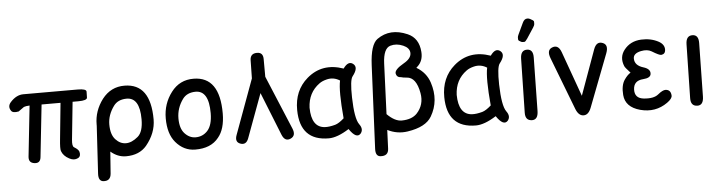

<svg xmlns="http://www.w3.org/2000/svg" viewBox="-53 -999 5462 1455"><g transform="rotate(-5 2678.0 -272.0)"><path d="M30.8 -391.1Q43.9 -371.6 87.9 -380.4L130.9 -411.1Q145.5 -417 174.3 -418L132.8 -32.7Q127.9 14.2 173.3 20Q217.8 25.9 222.7 -21L265.6 -418H409.7L382.3 -145Q374.5 -71.8 380.9 -54.2Q394.5 -15.6 438.5 7.3Q474.6 26.9 504.9 11.2Q529.3 -1.5 520.5 -35.6Q515.6 -54.2 482.4 -73.7Q466.8 -83 472.2 -133.3L501.5 -418H544.9Q612.3 -418 612.8 -440.4Q613.3 -462.9 613.8 -485.1Q614.3 -507.3 546.9 -507.3H134.8Q81.1 -507.3 35.6 -456.5Q7.8 -425.3 30.8 -391.1Z M904.3 -505.4Q799.8 -506.3 733.4 -420.9Q668 -334 668 -231Q668 -225.1 668 -219.7Q667.5 -216.3 667.5 -212.4L646.5 141.1Q643.1 198.2 681.6 201.7Q736.8 206.1 741.2 148.9L753.4 -17.1Q806.6 28.8 869.6 28.8Q971.2 28.8 1026.4 -36.6Q1101.1 -127.4 1101.6 -231Q1101.6 -503.9 904.3 -505.4ZM908.2 -405.8Q1010.7 -408.2 1010.7 -240.7Q1010.7 -144.5 968.8 -109.4Q921.9 -69.8 877.9 -69.8Q833.5 -69.8 798.8 -107.4Q763.7 -145 763.7 -222.2Q763.7 -294.9 812.5 -361.3Q844.2 -404.3 908.2 -405.8Z M1434.1 -412.6Q1537.1 -414.6 1536.6 -240.7Q1536.1 -148.9 1497.6 -107.4Q1460.9 -68.4 1407.7 -68.4Q1360.8 -68.4 1324.7 -107.4Q1289.6 -145.5 1289.6 -222.2Q1289.6 -301.8 1338.4 -368.2Q1370.1 -411.1 1434.1 -412.6ZM1430.2 -512.2Q1323.7 -513.2 1259.3 -428.2Q1193.8 -342.3 1193.8 -231Q1193.8 -113.3 1248.5 -48.3Q1309.1 23.4 1396 23.9Q1516.1 24.9 1574.7 -49.8Q1627 -111.8 1627.4 -231Q1627.9 -510.7 1430.2 -512.2Z M1924.8 -665.5Q1874 -665 1873 -613.8L1870.6 -476.1L1717.8 -59.1Q1698.7 -7.8 1738.3 7.8Q1783.7 25.4 1802.7 -25.9L1925.8 -359.4L2056.6 -31.7Q2079.1 23.9 2123 4.4Q2166.5 -15.1 2143.6 -70.3L1972.7 -479.5Q1972.2 -546.9 1972.2 -614.7Q1972.2 -666 1924.8 -665.5Z M2412.1 27.3Q2477.1 27.3 2566.9 -29.8Q2620.6 49.8 2654.8 12.7Q2680.7 -19 2649.9 -60.1Q2617.7 -105 2613.8 -266.1Q2610.8 -398.4 2632.3 -425.3Q2682.6 -488.8 2645 -518.1Q2609.4 -545.9 2569.8 -489.7Q2410.6 -545.4 2292 -443.4Q2189.9 -355.5 2191.4 -207Q2193.8 27.3 2412.1 27.3ZM2468.8 -70.8Q2422.4 -58.1 2389.2 -60.1Q2288.1 -66.9 2286.6 -216.3Q2291 -331.1 2377.9 -394Q2399.4 -410.2 2435.5 -418.9Q2487.3 -431.6 2534.7 -401.9Q2517.6 -324.2 2536.6 -114.3Q2497.6 -79.1 2468.8 -70.8Z M2789.6 196.3Q2850.1 200.7 2852.5 145L2858.4 2.4Q2932.1 39.6 3012.2 27.3Q3150.9 6.3 3195.3 -69.3Q3264.2 -186.5 3218.8 -325.7Q3193.4 -403.8 3119.1 -447.3Q3123.5 -451.7 3127.9 -455.6Q3172.4 -495.6 3167.5 -564Q3160.2 -669.4 3076.7 -706.1Q2946.3 -763.2 2845.2 -691.4Q2791 -652.8 2783.7 -496.6L2754.4 137.7Q2752 193.4 2789.6 196.3ZM2997.6 -386.7Q3013.2 -381.3 3040 -379.9Q3112.3 -375.5 3133.8 -253.9Q3149.9 -164.1 3089.8 -100.1Q3051.3 -60.5 2975.6 -59.1Q2922.4 -58.1 2863.3 -117.2L2878.9 -501Q2883.8 -615.7 2937.5 -631.3Q2984.4 -645 3035.6 -622.6Q3081.5 -602.5 3084 -565.4Q3086.4 -522.5 3026.9 -489.3Q2952.1 -446.8 2959.5 -416Q2964.8 -392.6 2985.8 -388.2Q2991.2 -386.7 2997.6 -386.7Z M3531.2 27.3Q3596.2 27.3 3686 -29.8Q3739.7 49.8 3773.9 12.7Q3799.8 -19 3769 -60.1Q3736.8 -105 3732.9 -266.1Q3730 -398.4 3751.5 -425.3Q3801.8 -488.8 3764.2 -518.1Q3728.5 -545.9 3689 -489.7Q3529.8 -545.4 3411.1 -443.4Q3309.1 -355.5 3310.5 -207Q3313 27.3 3531.2 27.3ZM3587.9 -70.8Q3541.5 -58.1 3508.3 -60.1Q3407.2 -66.9 3405.8 -216.3Q3410.2 -331.1 3497.1 -394Q3518.6 -410.2 3554.7 -418.9Q3606.4 -431.6 3653.8 -401.9Q3636.7 -324.2 3655.8 -114.3Q3616.7 -79.1 3587.9 -70.8Z M3966.8 -511.2Q3917.5 -512.2 3916 -447.3L3907.7 -37.6Q3906.2 23.9 3958.5 24.4Q4004.4 24.4 4005.4 -41.5L4012.2 -447.8Q4013.2 -510.3 3966.8 -511.2ZM3975.1 -594.7 4026.9 -673.8Q4038.1 -690.9 4038.1 -699.5Q4038.1 -708 4038.1 -716.3Q4038.1 -724.6 4028.8 -730Q4019.5 -735.4 4010.3 -740.7Q4001 -746.1 3988.8 -746.1Q3965.8 -746.1 3952.6 -716.8L3912.6 -631.8Q3905.8 -617.2 3905.8 -609.9Q3905.8 -602.5 3905.8 -595Q3905.8 -587.4 3912.4 -583.5Q3918.9 -579.6 3925.5 -575.7Q3932.1 -571.8 3939 -571.8Q3945.8 -571.8 3952.6 -571.8Q3959.5 -571.8 3975.1 -594.7Z M4156.2 -510.7Q4114.7 -493.2 4138.2 -431.6L4292 -31.2Q4313 22 4351.1 22Q4388.2 22 4408.7 -31.2L4562.5 -431.6Q4585.9 -493.2 4544.4 -510.7Q4496.1 -531.2 4473.6 -469.2L4350.1 -127L4227.1 -469.2Q4204.6 -531.2 4156.2 -510.7Z M4833.5 -300.8Q4767.1 -320.8 4767.1 -374Q4767.1 -413.1 4826.2 -425.3Q4874.5 -435.1 4906.2 -416Q4962.4 -381.3 4977.1 -383.3Q5006.3 -386.7 5008.8 -416.5Q5011.7 -458.5 4967.3 -483.4Q4909.2 -515.1 4834.5 -511.7Q4751 -507.8 4703.6 -446.3Q4661.1 -391.1 4689.9 -322.3Q4693.8 -311.5 4732.9 -269.5Q4708.5 -254.9 4685.1 -220.7Q4656.7 -179.7 4662.6 -105.5Q4669.9 -12.7 4780.8 17.6Q4895.5 48.3 4988.8 -17.6Q5028.8 -45.9 5027.8 -69.3Q5025.4 -114.3 4985.8 -116.2Q4963.9 -117.2 4927.2 -86.9Q4891.1 -57.1 4814.9 -65.4Q4746.6 -72.8 4748.5 -139.6Q4751 -207 4823.7 -211.9Q4879.9 -215.8 4883.3 -246.1Q4888.2 -284.2 4833.5 -300.8Z M5225.1 -511.2Q5175.8 -512.2 5174.3 -447.3L5166 -37.6Q5164.6 23.9 5216.8 24.4Q5262.7 24.4 5263.7 -41.5L5270.5 -447.8Q5271.5 -510.3 5225.1 -511.2Z"/></g></svg>

Font: Comic Relief
Style: Regular
Weight: 400
Designer: Jeff Davis
Foundry: Loudifier
Version: Version 1.200; ttfautohint (v1.8.4.7-5d5b)